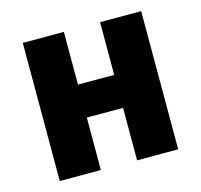

<svg xmlns="http://www.w3.org/2000/svg" viewBox="-81 -599 717 686"><g transform="rotate(-15 277.5 -255.5)"><path d="M59 0H211V-194H345V0H497V-511H345V-316H211V-511H59Z"/></g></svg>

Font: Finlandica
Style: Bold
Weight: 700
Designer: Niklas Ekholm, Juho Hiilivirta, Jaakko Suomalainen
Foundry: Helsinki Type Studio
Version: Version 2.000;Glyphs 3.2 (3202)